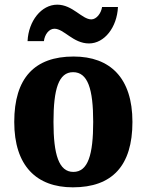

<svg xmlns="http://www.w3.org/2000/svg" viewBox="-20 -792 628 822"><path d="M361 -606C427 -606 481 -675 485 -762H417C413 -735 393 -709 371 -709C331 -709 291 -772 225 -772C157 -772 102 -702 98 -616H168C171 -643 189 -669 213 -669C254 -669 293 -606 361 -606ZM292 10C460 10 547 -82 547 -270C547 -458 452 -550 295 -550C128 -550 41 -458 41 -270C41 -82 136 10 292 10ZM294 -56C232 -56 209 -130 209 -270C209 -411 231 -483 293 -483C356 -483 379 -411 379 -270C379 -130 357 -56 294 -56Z"/></svg>

Font: Noto Serif Sinhala SemiCondensed ExtraBold
Style: Regular
Weight: 800
Width: 4
Designer: Jelle Bosma - Monotype Design Team
Foundry: Monotype Imaging Inc.
Version: Version 2.007